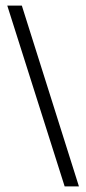

<svg xmlns="http://www.w3.org/2000/svg" viewBox="-20 -596 309 686"><path d="M58 -576 262 70H211L6 -576Z"/></svg>

Font: Mukta Malar Light
Style: Regular
Weight: 300
Designer: Aadarsh Rajan, Girish Dalvi, Yashodeep Gholap
Foundry: Ek Type
Version: Version 2.538;PS 1.000;hotconv 16.6.51;makeotf.lib2.5.65220;